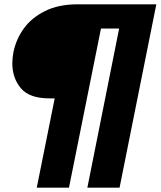

<svg xmlns="http://www.w3.org/2000/svg" viewBox="-20 -762 743 888"><path d="M533 106H384L531 -630H447L299 106H150L233 -307H209Q116 -307 76.5 -354Q37 -401 37 -469Q37 -493 42 -520Q54 -580 90 -630Q126 -680 188.5 -711Q251 -742 338 -742H703Z"/></svg>

Font: TypoPRO Montserrat
Style: Italic
Weight: 800
Italic angle: -11.3°
Designer: Julieta Ulanovsky
Foundry: Julieta Ulanovsky
Version: Version 6.001